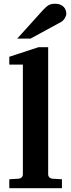

<svg xmlns="http://www.w3.org/2000/svg" viewBox="-20 -988 373 1008"><path d="M28.8 0V-46.9L78.1 -49.8Q87.9 -50.8 94 -57.1Q100.1 -63.5 100.1 -73.2V-648.9H28.8V-689.9L182.1 -740.2H232.9V-73.2Q232.9 -63.5 239 -57.1Q245.1 -50.8 254.9 -49.8L305.2 -46.9V0ZM328.1 -915.5Q328.1 -910.6 325.9 -904.5Q323.7 -898.4 320.3 -892.6Q316.9 -886.7 312 -881.6Q307.1 -876.5 302.2 -873.5L140.1 -785.2H70.3L207 -936.5Q215.8 -945.8 222.9 -951.9Q230 -958 237.1 -961.7Q244.1 -965.3 252 -966.8Q259.8 -968.3 270 -968.3Q286.1 -968.3 297.1 -963.4Q308.1 -958.5 315.2 -950.9Q322.3 -943.4 325.2 -933.8Q328.1 -924.3 328.1 -915.5Z"/></svg>

Font: Charis SIL Eur
Style: Bold
Weight: 700
Foundry: SIL International
Version: Version 5.000